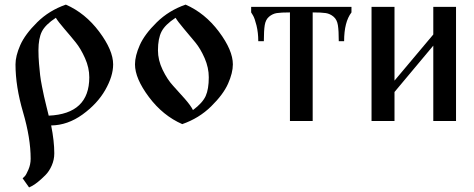

<svg xmlns="http://www.w3.org/2000/svg" viewBox="-20 -530 2077 841"><path d="M204.1 19.5C252.3 18.9 298 2.9 341.3 -28.3C384.6 -59.6 417.8 -95.4 440.9 -135.7C464 -176.1 475.6 -213.5 475.6 -248C475.6 -289.1 455.2 -336.8 414.6 -391.1C373.9 -445.5 325.2 -485 268.6 -509.8C219.7 -492.8 177.7 -467 142.6 -432.1C107.4 -397.3 82.8 -364.1 68.8 -332.5C54.9 -300.9 47.9 -272.8 47.9 -248C47.9 -183.6 58.9 -113.6 81.1 -38.1C103.2 37.4 114.3 105.1 114.3 165C114.3 182 111 197.9 104.5 212.9C98 227.9 92.8 237.5 88.9 241.7C85 245.9 81.7 249 79.1 251L107.4 291L119.1 285.2C127 281.2 136.1 275.1 146.5 266.6C156.9 258.1 167.6 248.4 178.7 237.3C189.8 226.2 199.1 212.2 206.5 195.3C214 178.4 217.8 160.5 217.8 141.6C217.8 105.8 213.2 65.1 204.1 19.5ZM193.4 -23.4C192.1 -28.6 188.8 -41.8 183.6 -63C178.4 -84.1 174.8 -99.1 172.9 -107.9C170.9 -116.7 168 -130.9 164.1 -150.4C160.2 -169.9 157.4 -186.7 155.8 -200.7C154.1 -214.7 152.5 -231.4 150.9 -251C149.3 -270.5 148.4 -290 148.4 -309.6C148.4 -344.7 153.5 -372.2 163.6 -392.1C173.7 -411.9 194 -432 224.6 -452.1C231.1 -441.1 243.7 -424.8 262.2 -403.3C280.8 -381.8 297.4 -362 312 -343.8C326.7 -325.5 340.2 -302.6 352.5 -274.9C364.9 -247.2 371.1 -219.4 371.1 -191.4C371.1 -84.6 311.8 -28.6 193.4 -23.4Z M825.2 -47.9C819.3 -60.2 807.5 -76.7 789.6 -97.2C771.6 -117.7 754.4 -136.9 737.8 -154.8C721.2 -172.7 706.1 -195.8 692.4 -224.1C678.7 -252.4 671.9 -280.9 671.9 -309.6C671.9 -344.1 677.1 -371.4 687.5 -391.6C697.9 -411.8 718.4 -432 749 -452.1C755.5 -441.1 767.9 -424.8 786.1 -403.3C804.4 -381.8 821 -362 835.9 -343.8C850.9 -325.5 864.4 -302.6 876.5 -274.9C888.5 -247.2 894.5 -219.4 894.5 -191.4C894.5 -156.9 890 -129.6 880.9 -109.4C871.7 -89.2 853.2 -68.7 825.2 -47.9ZM793 -509.8C744.1 -492.8 702 -467 666.5 -432.1C631 -397.3 606.3 -364.1 592.3 -332.5C578.3 -300.9 571.3 -272.8 571.3 -248C571.3 -207 591.6 -159.3 632.3 -105C673 -50.6 721.7 -11.1 778.3 13.7C827.1 -3.3 869.3 -29.1 904.8 -64C940.3 -98.8 965 -132 979 -163.6C993 -195.1 1000 -223.3 1000 -248C1000 -289.1 979.7 -336.8 939 -391.1C898.3 -445.5 849.6 -485 793 -509.8Z M1250 0H1349.6V-475.6C1375.7 -475.6 1394.9 -474.6 1407.2 -472.7C1419.6 -470.7 1430.8 -465.5 1440.9 -457C1451 -448.6 1457.4 -436.2 1460 -419.9C1462.6 -403.6 1463.9 -380.2 1463.9 -349.6H1487.3C1487.3 -405.6 1498 -447.6 1519.5 -475.6V-500H1080.1V-475.6L1087.9 -462.9C1093.1 -454.4 1098.3 -439.6 1103.5 -418.5C1108.7 -397.3 1111.3 -374.3 1111.3 -349.6H1135.7C1135.7 -380.2 1137 -403.6 1139.6 -419.9C1142.3 -436.2 1148.6 -448.6 1158.7 -457C1168.8 -465.5 1180 -470.7 1192.4 -472.7C1204.8 -474.6 1224 -475.6 1250 -475.6Z M1877.9 -500V-378.9L1708 -176.8V-500H1607.4V0H1708V-127L1877.9 -330.1V0H1977.5V-500Z"/></svg>

Font: TriodPostnaja
Style: Medium
Weight: 500
Version: 20110805; ttfautohint (v0.96) -l 8 -r 50 -G 200 -x 14 -w "G"